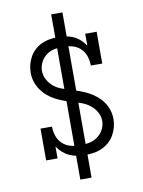

<svg xmlns="http://www.w3.org/2000/svg" viewBox="-100 -906 800 1076"><g transform="rotate(-10 300.0 -368.0)"><path d="M320 -29Q297 -29 274 -32.5Q251 -36 230.5 -45.5Q210 -55 192.5 -70.5Q175 -86 163 -105V-37H98V-218H163Q163 -191 172 -164.5Q181 -138 201 -119.5Q221 -101 247.5 -94Q274 -87 302 -87Q327 -87 353 -92.5Q379 -98 400 -113Q421 -128 433.5 -151.5Q446 -175 446 -201Q446 -227 433 -250.5Q420 -274 399.5 -290.5Q379 -307 354.5 -316.5Q330 -326 305 -333Q280 -340 255 -349Q230 -358 207 -370Q184 -382 164 -399Q144 -416 129 -437.5Q114 -459 106 -484Q98 -509 98 -535Q98 -559 104 -582Q110 -605 121.5 -625.5Q133 -646 150.5 -662Q168 -678 189.5 -688Q211 -698 234 -702Q257 -706 281 -706Q281 -706 281 -706Q281 -706 281 -706Q304 -706 326.5 -702.5Q349 -699 370 -689.5Q391 -680 408 -664.5Q425 -649 437 -630V-698H502V-517H437Q437 -544 428.5 -570.5Q420 -597 400 -615.5Q380 -634 353 -641Q326 -648 299 -648Q274 -648 249.5 -642.5Q225 -637 205 -621.5Q185 -606 173.5 -583Q162 -560 162 -535Q162 -508 175 -484.5Q188 -461 208 -444.5Q228 -428 253 -419Q278 -410 303 -402.5Q328 -395 352.5 -386Q377 -377 400 -365Q423 -353 443.5 -336Q464 -319 479 -298Q494 -277 502 -251.5Q510 -226 510 -200Q510 -176 503.5 -152.5Q497 -129 485 -108.5Q473 -88 454.5 -72Q436 -56 414 -46Q392 -36 368 -32.5Q344 -29 320 -29ZM268 102V-838H332V102Z"/></g></svg>

Font: Iosevka Curly Slab LtEx
Style: Regular
Weight: 300
Width: 7
Monospace: yes
Designer: Belleve Invis
Foundry: Belleve Invis
Version: Version 11.1.0; ttfautohint (v1.8.3)